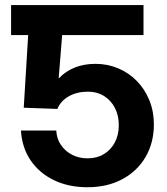

<svg xmlns="http://www.w3.org/2000/svg" viewBox="-20 -748 678 778"><path d="M172.9 -727.5V-606H24.9V-727.5ZM334.5 10.7Q257.3 10.7 197.8 -18.3Q138.2 -47.4 103.5 -99.1Q68.8 -150.9 64.9 -219.2H208Q209.5 -186.5 226.6 -161.1Q243.7 -135.7 271.7 -121.1Q299.8 -106.4 335 -106.4Q372.6 -106.4 400.9 -123.5Q429.2 -140.6 445.3 -170.9Q461.4 -201.2 461.4 -240.7Q461.4 -280.8 445.3 -311.3Q429.2 -341.8 401.4 -359.1Q373.5 -376.5 336.4 -376.5Q292 -376.5 259 -357.9Q226.1 -339.4 212.4 -306.6L76.2 -311.5L101.6 -727.5H561.5V-606H231.9L217.8 -431.2H219.2Q245.6 -459.5 283.2 -474.4Q320.8 -489.3 366.7 -489.3Q415.5 -489.3 458.7 -471.2Q502 -453.1 534.4 -419.9Q566.9 -386.7 585.2 -341.8Q603.5 -296.9 603.5 -244.1Q603.5 -169.9 570.1 -112.3Q536.6 -54.7 475.8 -22Q415 10.7 334.5 10.7Z"/></svg>

Font: Inter 28pt
Style: Bold
Weight: 700
Designer: Rasmus Andersson
Foundry: rsms
Version: Version 4.001;git-66647c0bb